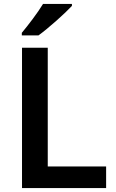

<svg xmlns="http://www.w3.org/2000/svg" viewBox="-20 -957 591 977"><path d="M346 -927V-937H199C172 -892 122 -827 91 -790V-777H176C226 -813 312 -890 346 -927ZM92 0H520V-110H223V-714H92Z"/></svg>

Font: Noto Kufi Arabic SemiBold
Style: Regular
Weight: 600
Designer: Monotype Design Team, David Williams, Khaled Hosny
Foundry: Google LLC
Version: Version 2.109